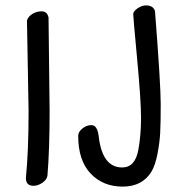

<svg xmlns="http://www.w3.org/2000/svg" viewBox="-20 -688 645 712"><path d="M555 -644Q576 -374 576 -302.5Q576 -231 574 -195Q572 -159 564 -117.5Q556 -76 542 -52Q508 4 435 4Q362 4 316 -44.5Q270 -93 270 -184Q270 -199 285.5 -211.5Q301 -224 319 -224Q341 -224 346 -183Q359 -67 433 -67Q481 -67 493 -132Q503 -187 503 -251Q503 -315 488.5 -470Q474 -625 474 -635.5Q474 -646 490 -657Q506 -668 521.5 -668Q537 -668 545.5 -661Q554 -654 555 -644ZM160 -623Q161 -507 164 -276Q164 -135 156 -37Q154 -22 137.5 -10.5Q121 1 104 1Q76 1 76 -28Q86 -128 86 -276L80 -612Q84 -626 99.5 -636Q115 -646 135 -646Q155 -646 160 -623Z"/></svg>

Font: Patrick Hand SC
Style: Regular
Weight: 400
Designer: Patrick Wagesreiter
Foundry: Patrick Wagesreiter
Version: Version 1.003;PS 001.003;hotconv 1.0.70;makeotf.lib2.5.58329